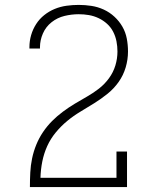

<svg xmlns="http://www.w3.org/2000/svg" viewBox="-20 -763 640 783"><path d="M102 0V-1Q102 -30 103.5 -59.5Q105 -89 111 -117.5Q117 -146 128 -173Q139 -200 155.5 -224.5Q172 -249 192.5 -269.5Q213 -290 236.5 -307.5Q260 -325 285 -340Q310 -355 335.5 -369.5Q361 -384 384 -402Q407 -420 424.5 -444Q442 -468 450.5 -496Q459 -524 459 -553Q459 -574 455 -594.5Q451 -615 441.5 -633.5Q432 -652 416.5 -666Q401 -680 382 -689Q363 -698 342.5 -701.5Q322 -705 301 -705Q272 -705 243 -698Q214 -691 190.5 -672.5Q167 -654 155 -626.5Q143 -599 143 -570V-565H100V-571Q100 -596 107 -620Q114 -644 127.5 -665Q141 -686 160.5 -701.5Q180 -717 203 -726.5Q226 -736 251 -739.5Q276 -743 301 -743Q327 -743 353 -739Q379 -735 403 -724Q427 -713 446.5 -695Q466 -677 479 -654.5Q492 -632 497 -606Q502 -580 502 -553Q502 -520 492.5 -488Q483 -456 464 -429Q445 -402 419 -381Q393 -360 365 -342.5Q337 -325 308.5 -308Q280 -291 254.5 -270Q229 -249 207.5 -223Q186 -197 172.5 -167Q159 -137 152.5 -104.5Q146 -72 145 -38H455V-145H498V0Z"/></svg>

Font: Iosevka Etoile Extralight
Style: Regular
Weight: 200
Designer: Belleve Invis
Foundry: Belleve Invis
Version: Version 22.1.2; ttfautohint (v1.8.4)